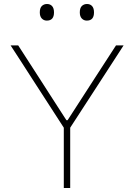

<svg xmlns="http://www.w3.org/2000/svg" viewBox="-20 -940 669 960"><path d="M299 0V-301.5L138 -550.5Q112.5 -590 88.5 -627.5Q64.5 -664.5 33 -713H71Q105.5 -659.5 130 -621.5Q154.5 -583.5 176.5 -549.5Q198.5 -515.5 225 -474L312 -339H318L402 -469Q430 -512.5 453 -548Q476 -583.5 501 -622Q526 -660.5 560 -713H598Q544 -630 493 -551L331 -301.5V0ZM414 -837Q399 -837 389 -847.5Q379 -858 379 -878Q379 -900 389.2 -910Q399.5 -920 415 -920Q431 -920 440.5 -909.5Q450 -899 450 -878Q450 -837 414 -837ZM214 -837Q199 -837 189 -847.5Q179 -858 179 -878Q179 -900 189.2 -910Q199.5 -920 215 -920Q231 -920 240.5 -909.5Q250 -899 250 -878Q250 -837 214 -837Z"/></svg>

Font: Heraclito Thin
Style: Regular
Weight: 100
Designer: Kostas Bartsokas (font) & Cristiano Sobral (main changes)
Foundry: Kostas Bartsokas (font) & Cristiano Sobral (main changes)
Version: Version 1.00;July 8, 2020;FontCreator 13.0.0.2655 64-bit